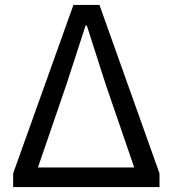

<svg xmlns="http://www.w3.org/2000/svg" viewBox="-20 -754 697 774"><path d="M33 0V-55L276 -734H381L623 -55V0ZM133 -79H521L406 -414L330 -651H325L248 -414Z"/></svg>

Font: Swei Fan Sans CJK TC
Style: Regular
Weight: 400
Version: Version 2.130